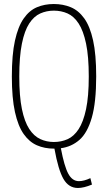

<svg xmlns="http://www.w3.org/2000/svg" viewBox="-20 -730 538 956"><path d="M248 10Q202 10 164 -6.5Q126 -23 98 -62.5Q70 -102 54.5 -172Q39 -242 39 -349Q39 -458 54.5 -528Q70 -598 98 -638Q126 -678 164 -694Q202 -710 248 -710Q294 -710 332.5 -694Q371 -678 399.5 -638.5Q428 -599 443.5 -529Q459 -459 459 -350Q459 -220 437 -144Q415 -68 375.5 -33.5Q336 1 283 8Q300 98 320 135Q340 172 373 172Q398 172 430 157L438 189Q397 206 368 206Q322 206 296 161Q270 116 251 10ZM248 -23Q285 -23 316.5 -37Q348 -51 371.5 -87Q395 -123 408.5 -186.5Q422 -250 422 -349Q422 -449 408.5 -513Q395 -577 371.5 -613Q348 -649 316.5 -663Q285 -677 248 -677Q212 -677 180.5 -663Q149 -649 125.5 -613Q102 -577 89 -512.5Q76 -448 76 -349Q76 -251 89 -187.5Q102 -124 125.5 -88Q149 -52 180.5 -37.5Q212 -23 248 -23Z"/></svg>

Font: Georama SemiCondensed ExtraLight
Style: Regular
Weight: 200
Width: 4
Designer: Jean-Baptiste Levee
Foundry: Production Type
Version: Version 1.000